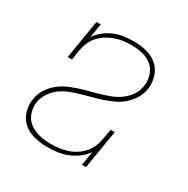

<svg xmlns="http://www.w3.org/2000/svg" viewBox="-130 -654 761 777"><g transform="rotate(30 250.0 -265.0)"><path d="M190 8Q169 8 149 5Q129 2 111 -5Q93 -12 78 -24.5Q63 -37 54 -54.5Q45 -72 42 -92Q39 -112 43 -132Q46 -155 58.5 -176Q71 -197 89.5 -213.5Q108 -230 130 -240.5Q152 -251 175 -258.5Q198 -266 220.5 -272Q243 -278 266 -284.5Q289 -291 311.5 -299.5Q334 -308 354 -322.5Q374 -337 388 -357.5Q402 -378 405 -401Q408 -418 405.5 -435Q403 -452 395.5 -467Q388 -482 375 -492.5Q362 -503 347 -509Q332 -515 314.5 -517.5Q297 -520 280 -520H279Q260 -520 241 -517.5Q222 -515 203.5 -508.5Q185 -502 168 -491Q151 -480 137.5 -465Q124 -450 116.5 -431.5Q109 -413 106 -394L99 -349H79L109 -530H129L118 -465Q131 -484 150 -499Q169 -514 191 -523Q213 -532 235.5 -535Q258 -538 280 -538Q300 -538 320 -535Q340 -532 358 -524.5Q376 -517 390.5 -504.5Q405 -492 413.5 -475Q422 -458 425 -438Q428 -418 425 -398Q421 -375 408.5 -354Q396 -333 377.5 -316.5Q359 -300 337 -289.5Q315 -279 292.5 -271.5Q270 -264 247 -258Q224 -252 201.5 -245.5Q179 -239 156.5 -230.5Q134 -222 114 -208Q94 -194 80 -173Q66 -152 62 -130Q59 -112 62 -94.5Q65 -77 73.5 -62Q82 -47 95.5 -37Q109 -27 125 -21Q141 -15 159 -12.5Q177 -10 195 -10Q214 -10 233 -12.5Q252 -15 271 -21Q290 -27 307 -38Q324 -49 337.5 -64.5Q351 -80 358.5 -98.5Q366 -117 369 -136L377 -181H396L366 0H347L358 -66Q344 -46 324 -31Q304 -16 281.5 -7Q259 2 235.5 5Q212 8 190 8Z"/></g></svg>

Font: Iosevka Slab Thin Oblique
Style: Regular
Weight: 100
Italic angle: -9°
Monospace: yes
Designer: Belleve Invis
Foundry: Belleve Invis
Version: Version 11.1.0; ttfautohint (v1.8.3)